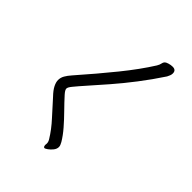

<svg xmlns="http://www.w3.org/2000/svg" viewBox="-32 -852 1063 1063"><g transform="rotate(-45 500.0 -320.0)"><path d="M329 -486Q355 -511 376 -521.5Q397 -532 414 -532Q433 -532 450.5 -522Q468 -512 487 -495Q594 -401 685.5 -327Q777 -253 858 -202Q873 -193 883.5 -191.5Q894 -190 901 -183Q906 -178 910.5 -163.5Q915 -149 915 -135Q915 -108 889 -108Q880 -108 871.5 -111.5Q863 -115 855 -119Q785 -165 720 -215Q655 -265 601 -312Q547 -359 506.5 -395Q466 -431 445 -448Q424 -466 413 -466Q402 -466 382 -448Q350 -419 316.5 -386Q283 -353 249.5 -324Q216 -295 184 -276Q176 -272 169.5 -269Q163 -266 155 -266Q140 -266 126 -277Q112 -288 103 -301Q94 -314 94 -318Q94 -321 95 -322Q100 -328 109 -328Q112 -328 115.5 -327.5Q119 -327 122 -327Q134 -327 147 -335Q195 -364 241 -406.5Q287 -449 329 -486Z"/></g></svg>

Font: Klee One SemiBold
Style: Regular
Weight: 600
Designer: Fontworks Inc.
Foundry: Fontworks Inc.
Version: Version 1.00;January 12, 2022;FontCreator 13.0.0.2683 64-bit